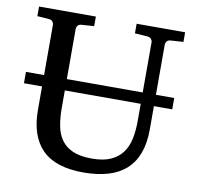

<svg xmlns="http://www.w3.org/2000/svg" viewBox="-77 -751 867 847"><g transform="rotate(10 356.0 -327.5)"><path d="M546.9 -326.2H207V-248Q207 -204.1 213.9 -167.7Q220.7 -131.3 239.3 -105.5Q257.8 -79.6 290.8 -65.2Q323.7 -50.8 376 -50.8Q427.7 -50.8 460.9 -65.9Q494.1 -81.1 513.2 -107.7Q532.2 -134.3 539.6 -170.4Q546.9 -206.5 546.9 -248ZM606 -326.2V-222.2Q606 -160.6 589.4 -115.7Q572.8 -70.8 540.3 -41.5Q507.8 -12.2 459.7 2Q411.6 16.1 349.1 16.1Q225.1 16.1 165 -43.9Q105 -104 105 -222.2V-326.2H23.9V-377H105V-602.1Q105 -609.4 99.9 -616.2Q94.7 -623 84 -624L30.8 -627.9V-670.9H285.2V-627.9L228 -624Q217.3 -623 212.2 -616.2Q207 -609.4 207 -602.1V-377H546.9V-602.1Q546.9 -609.4 541.3 -616.2Q535.6 -623 524.9 -624L467.8 -627.9V-670.9H685.1V-627.9L627 -624Q616.2 -623 611.1 -616.2Q606 -609.4 606 -602.1V-377H688V-326.2Z"/></g></svg>

Font: Charis SIL Phon
Style: Regular
Weight: 400
Foundry: SIL International
Version: Version 5.000